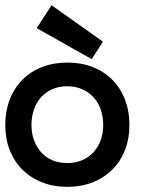

<svg xmlns="http://www.w3.org/2000/svg" viewBox="-30 -706 596 737"><path d="M466.8 -227.1Q466.8 -173.8 450 -130.4Q433.1 -86.9 401.6 -55.4Q370.1 -23.9 326.2 -6.3Q282.2 11.2 228 11.2Q174.8 11.2 130.9 -6.3Q86.9 -23.9 55.4 -55.4Q23.9 -86.9 7.1 -130.4Q-9.8 -173.8 -9.8 -227.1Q-9.8 -278.8 7.1 -323Q23.9 -367.2 55.4 -399.2Q86.9 -431.2 130.9 -448.5Q174.8 -465.8 228 -465.8Q282.2 -465.8 326.2 -448.5Q370.1 -431.2 401.6 -399.2Q433.1 -367.2 450 -323Q466.8 -278.8 466.8 -227.1ZM366.2 -227.1Q366.2 -257.8 356.7 -285.4Q347.2 -313 329.1 -332.5Q311 -352.1 285.4 -363.5Q259.8 -375 228 -375Q195.8 -375 170.4 -363.5Q145 -352.1 127.4 -332.5Q109.9 -313 100.3 -285.4Q90.8 -257.8 90.8 -227.1Q90.8 -194.8 100.3 -168.5Q109.9 -142.1 127.4 -122.1Q145 -102.1 170.4 -91.1Q195.8 -80.1 228 -80.1Q259.8 -80.1 285.4 -91.1Q311 -102.1 329.1 -122.1Q347.2 -142.1 356.7 -168.5Q366.2 -194.8 366.2 -227.1ZM168 -686 365.2 -545.9 321.8 -479 110.8 -598.1Z"/></svg>

Font: Anonymous Pro
Style: Bold
Weight: 700
Monospace: yes
Designer: Mark Simonson
Version: Version 1.003